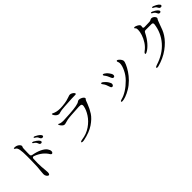

<svg xmlns="http://www.w3.org/2000/svg" viewBox="260 -2143 3490 3490"><g transform="rotate(-45 2005.5 -397.5)"><path d="M380 14Q361 14 343 -10.5Q325 -35 325 -69Q325 -95 330 -133Q344 -231 345 -391L346 -511Q346 -628 335 -683Q324 -739 299 -752Q287 -758 280.5 -764Q274 -770 274 -775Q274 -785 296 -785Q307 -785 313 -784Q344 -780 366.5 -766.5Q389 -753 401 -736Q413 -719 413 -706Q413 -701 410 -696Q401 -683 399 -651Q397 -619 396 -546V-499Q396 -466 429 -460Q529 -442 600 -407Q671 -372 700 -329Q725 -293 725 -262Q725 -244 716.5 -232.5Q708 -221 696 -221Q681 -221 669 -240Q596 -363 436 -423Q428 -426 421 -426Q410 -426 403 -417.5Q396 -409 395 -394L394 -350L392 -283Q393 -181 403 -97Q407 -47 407 -37Q407 -22 404 -11Q398 14 380 14ZM738 -588Q732 -605 721.5 -618Q711 -631 681 -649Q670 -655 670 -663Q670 -673 683 -673Q691 -673 703 -667Q760 -639 785.5 -615Q811 -591 811 -573Q811 -562 803 -556Q795 -550 783 -550Q764 -550 751 -565Q745 -572 738 -588ZM652 -534Q645 -553 634.5 -566.5Q624 -580 593 -599Q582 -607 582 -614Q582 -618 585.5 -620.5Q589 -623 595 -623Q603 -623 616 -617Q671 -586 695.5 -561Q720 -536 720 -518Q720 -507 712 -501Q704 -495 693 -495Q672 -495 662 -511Q656 -521 652 -534Z M1301 -640Q1277 -640 1255 -656Q1233 -672 1219 -693.5Q1205 -715 1205 -727Q1205 -736 1212 -736Q1216 -736 1223 -733Q1259 -715 1298.5 -706Q1338 -697 1388 -697Q1415 -697 1447 -700Q1521 -707 1563 -717.5Q1605 -728 1643 -742Q1648 -744 1654.5 -746.5Q1661 -749 1669 -751Q1675 -753 1686 -753Q1706 -753 1727 -742.5Q1748 -732 1761.5 -717.5Q1775 -703 1775 -692Q1775 -679 1755 -679Q1685 -680 1492 -667L1472 -666Q1414 -663 1386 -658.5Q1358 -654 1340.5 -649Q1323 -644 1317 -642Q1312 -640 1301 -640ZM1253 19Q1239 19 1230.5 15.5Q1222 12 1222 6Q1222 -1 1234.5 -7.5Q1247 -14 1270 -17Q1395 -34 1491.5 -101Q1588 -168 1645 -255.5Q1702 -343 1716 -422Q1718 -436 1718 -440Q1718 -476 1686 -479Q1666 -481 1648 -481Q1607 -481 1442 -469Q1372 -464 1339 -457.5Q1306 -451 1279 -442Q1260 -435 1248 -434Q1219 -431 1196 -451.5Q1173 -472 1158 -499Q1153 -509 1153 -515Q1153 -523 1160 -523Q1166 -523 1172 -518Q1199 -499 1274 -499Q1320 -499 1439 -508Q1660 -522 1702 -559Q1715 -571 1739 -571Q1761 -571 1785.5 -560.5Q1810 -550 1826 -535Q1842 -520 1842 -506Q1842 -498 1835 -492Q1826 -484 1818 -466Q1810 -448 1794 -403Q1760 -314 1710.5 -237.5Q1661 -161 1556 -89.5Q1451 -18 1282 16Q1266 19 1253 19Z M2256 -2Q2254 -17 2292 -27Q2357 -42 2435 -91Q2513 -140 2587 -215Q2653 -282 2693.5 -366.5Q2734 -451 2734 -509Q2734 -527 2729 -542Q2720 -560 2720 -572Q2720 -581 2725.5 -585Q2731 -589 2741 -586Q2753 -582 2771 -565.5Q2789 -549 2802 -527.5Q2815 -506 2815 -487Q2815 -468 2793 -416Q2771 -364 2728.5 -299Q2686 -234 2628 -176Q2565 -113 2495 -71.5Q2425 -30 2367.5 -10.5Q2310 9 2280 9Q2256 9 2256 -2ZM2436 -438Q2406 -516 2375 -551Q2363 -566 2363 -577Q2363 -588 2375 -588Q2390 -588 2409 -573Q2454 -544 2491 -480Q2501 -461 2501 -444Q2501 -428 2493 -418Q2485 -408 2472 -408Q2448 -408 2436 -438ZM2302 -339Q2288 -384 2276 -410Q2264 -436 2243 -463Q2231 -478 2231 -488Q2231 -499 2245 -499Q2257 -499 2276 -483Q2307 -458 2327.5 -433Q2348 -408 2363 -374Q2369 -361 2369 -349Q2369 -331 2358.5 -318.5Q2348 -306 2335 -306Q2324 -306 2315 -314.5Q2306 -323 2302 -339Z M3936 -740Q3928 -757 3916.5 -768.5Q3905 -780 3874 -796Q3862 -802 3862 -811Q3862 -815 3865.5 -817.5Q3869 -820 3876 -820Q3886 -820 3895 -816Q3956 -792 3983.5 -769Q4011 -746 4011 -729Q4011 -718 4002.5 -711.5Q3994 -705 3981 -705Q3963 -705 3950 -718Q3942 -726 3936 -740ZM3165 25Q3156 25 3150 22Q3144 19 3144 14Q3144 -2 3185 -15Q3400 -82 3527.5 -228.5Q3655 -375 3679 -572Q3680 -590 3671 -599.5Q3662 -609 3645 -609H3491Q3464 -609 3450 -581Q3402 -484 3342 -415Q3282 -346 3220 -312Q3201 -302 3190 -302Q3178 -302 3178 -312Q3178 -319 3185 -329Q3192 -339 3205 -348Q3268 -393 3311.5 -459.5Q3355 -526 3376.5 -593Q3398 -660 3398 -709Q3398 -748 3384 -759Q3370 -769 3370 -779Q3370 -790 3388 -790Q3400 -790 3415 -784Q3495 -751 3489 -716L3486 -699Q3484 -689 3484 -686Q3484 -674 3492 -667Q3500 -660 3515 -661L3563 -662Q3611 -662 3640.5 -664.5Q3670 -667 3680 -674Q3698 -686 3716 -686Q3736 -686 3754.5 -674.5Q3773 -663 3784.5 -646.5Q3796 -630 3796 -616Q3796 -609 3791 -602Q3782 -592 3773.5 -571.5Q3765 -551 3749 -507Q3726 -441 3707.5 -395Q3689 -349 3659 -302Q3592 -197 3470 -108.5Q3348 -20 3188 22Q3175 25 3165 25ZM3853 -680Q3846 -697 3834 -710.5Q3822 -724 3790 -741Q3778 -749 3778 -756Q3778 -760 3781.5 -762.5Q3785 -765 3792 -765Q3802 -765 3812 -760Q3870 -733 3896 -709Q3922 -685 3922 -667Q3922 -656 3913.5 -650Q3905 -644 3894 -644Q3875 -644 3865 -658Q3859 -666 3853 -680Z"/></g></svg>

Font: Hina Mincho
Style: Regular
Weight: 400
Designer: satsuyako
Foundry: satsuyako
Version: Version 1.100